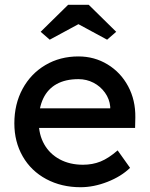

<svg xmlns="http://www.w3.org/2000/svg" viewBox="-20 -773 626 803"><path d="M40 -257Q40 -338 74.5 -401.5Q109 -465 170 -501Q231 -537 308 -537Q375 -537 430 -503.5Q485 -470 516 -412Q547 -354 546 -282L545 -238H116L93 -320H456L441 -303V-327Q438 -359 419 -385.5Q400 -412 371 -427Q342 -442 308 -442Q254 -442 217 -421.5Q180 -401 161 -361.5Q142 -322 142 -264Q142 -210 165 -169.5Q188 -129 230 -106.5Q272 -84 327 -84Q367 -84 400.5 -97.5Q434 -111 472 -144L524 -71Q487 -35 429.5 -12.5Q372 10 317 10Q237 10 173.5 -24Q110 -58 75 -119Q40 -180 40 -257ZM150 -640 265 -753H351L466 -640L428 -607L293 -680H323L188 -607Z"/></svg>

Font: Easer Grotesk Variable
Style: Regular
Weight: 400
Designer: Boardeaser, Bonnie Shaver-Troup, Thomas Jockin
Foundry: Lexend
Version: Version 1.001;Glyphs 3.1.2 (3151)